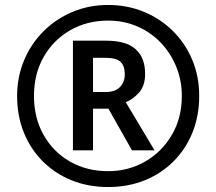

<svg xmlns="http://www.w3.org/2000/svg" viewBox="-20 -744 872 774"><path d="M416 10Q336 10 269 -17Q202 -44 152.5 -93.5Q103 -143 76 -210Q49 -277 49 -357Q49 -433 76.5 -499.5Q104 -566 154 -616.5Q204 -667 271 -695.5Q338 -724 416 -724Q492 -724 558.5 -697Q625 -670 675.5 -620.5Q726 -571 754.5 -504Q783 -437 783 -357Q783 -277 756 -210Q729 -143 679.5 -93.5Q630 -44 563 -17Q496 10 416 10ZM416 -54Q498 -54 565.5 -93Q633 -132 673 -200.5Q713 -269 713 -357Q713 -420 690.5 -475Q668 -530 628 -572Q588 -614 533.5 -637.5Q479 -661 416 -661Q331 -661 263 -622Q195 -583 156 -514.5Q117 -446 117 -357Q117 -269 155.5 -200.5Q194 -132 261.5 -93Q329 -54 416 -54ZM274 -138V-580H407Q489 -580 527 -545.5Q565 -511 565 -446Q565 -399 541 -371.5Q517 -344 487 -332L603 -138H512L417 -306H355V-138ZM405 -373Q444 -373 463.5 -393Q483 -413 483 -444Q483 -479 465.5 -495Q448 -511 404 -511H355V-373Z"/></svg>

Font: Noto Sans Bamum
Style: Bold
Weight: 700
Designer: Monotype Design Team
Foundry: Monotype Imaging Inc.
Version: Version 2.002; ttfautohint (v1.8.4.7-5d5b)